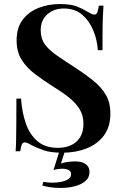

<svg xmlns="http://www.w3.org/2000/svg" viewBox="-20 -740 609 948"><path d="M274 -720Q330 -720 360 -708Q390 -696 412 -682Q424 -675 431.5 -671.5Q439 -668 446 -668Q456 -668 460.5 -679Q465 -690 468 -712H491Q490 -693 488.5 -668Q487 -643 486.5 -601.5Q486 -560 486 -492H463Q460 -543 440.5 -590Q421 -637 385.5 -667.5Q350 -698 295 -698Q246 -698 213.5 -669Q181 -640 181 -591Q181 -549 202 -520.5Q223 -492 261.5 -465.5Q300 -439 353 -405Q402 -373 441 -341.5Q480 -310 502.5 -272Q525 -234 525 -179Q525 -114 493 -71Q461 -28 407 -7Q353 14 289 14Q230 14 195.5 2Q161 -10 136 -23Q114 -37 102 -37Q92 -37 87.5 -26Q83 -15 80 7H57Q59 -16 59.5 -47Q60 -78 60.5 -127.5Q61 -177 61 -253H84Q88 -189 106.5 -133.5Q125 -78 163.5 -44Q202 -10 266 -10Q301 -10 329.5 -22.5Q358 -35 375 -61.5Q392 -88 392 -129Q392 -170 373 -201Q354 -232 320 -259Q286 -286 240 -314Q193 -344 152 -375Q111 -406 86.5 -445.5Q62 -485 62 -541Q62 -603 92 -642.5Q122 -682 170.5 -701Q219 -720 274 -720ZM304 -5 281 67Q297 62 314.5 59.5Q332 57 352 57Q386 57 404 71Q422 85 422 108Q422 137 401 154.5Q380 172 348 180Q316 188 279 188Q250 188 227.5 184.5Q205 181 189 176L194 158Q200 159 213 160.5Q226 162 240 162Q261 162 281.5 158Q302 154 316.5 145Q331 136 331 120Q331 106 319 99.5Q307 93 287 93Q279 93 266 94.5Q253 96 244 100L277 -5Z"/></svg>

Font: Playfair Display SemiBold
Style: Regular
Weight: 600
Designer: Claus Eggers Sørensen
Foundry: Claus Eggers Sørensen
Version: Version 1.203